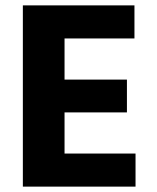

<svg xmlns="http://www.w3.org/2000/svg" viewBox="-20 -694 584 714"><path d="M220 -123H484V0H65V-674H480V-551H220V-398H452V-276H220Z"/></svg>

Font: Hind Bold
Style: Regular
Weight: 700
Designer: Manushi Parikh, Satya Rajpurohit
Foundry: Indian Type Foundry
Version: Version 1.201;PS 1.0;hotconv 1.0.78;makeotf.lib2.5.61930; tt